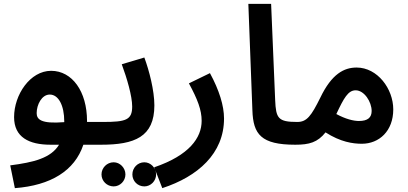

<svg xmlns="http://www.w3.org/2000/svg" viewBox="-20 -745 2112 995"><path d="M57 230C243 216 367 140 412 5H504C547 5 573 -22 573 -56C573 -88 555 -113 514 -113H431V-118C431 -271 354 -378 245 -378C136 -378 53 -254 53 -138C53 -34 130 5 242 5H286C244 74 156 96 33 112ZM170 -159C170 -202 196 -255 238 -255C283 -255 313 -199 313 -115V-112C191 -102 170 -127 170 -159Z M728 221C761 221 789 193 789 159C789 125 761 96 728 96C693 96 666 125 666 159C666 193 693 221 728 221ZM569 221C602 221 630 193 630 159C630 125 602 96 569 96C534 96 506 125 506 159C506 193 534 221 569 221Z M504 5C677 5 780 -35 780 -199C780 -276 753 -380 728 -447L611 -412C638 -339 665 -247 665 -193C665 -123 632 -113 514 -113Z M821 230C1005 170 1141 51 1141 -131C1141 -197 1116 -278 1068 -366L959 -313C1004 -230 1025 -175 1025 -119C1025 -31 961 60 779 122Z M1510 5C1554 5 1580 -22 1580 -56C1580 -88 1562 -113 1520 -113C1421 -113 1410 -132 1406 -226L1385 -725H1267L1288 -173C1292 -49 1333 5 1510 5Z M1511 5C1582 5 1626 -7 1667 -59C1745 -9 1809 0 1855 0C1945 0 2018 -66 2018 -178C2018 -285 1936 -395 1828 -395C1763 -395 1699 -362 1640 -239C1593 -144 1570 -113 1521 -113ZM1823 -277C1868 -277 1906 -217 1906 -170C1906 -136 1886 -118 1840 -118C1812 -118 1771 -128 1723 -154C1762 -237 1784 -277 1823 -277Z"/></svg>

Font: Noto Sans Arabic SemBd
Style: Regular
Weight: 600
Designer: Monotype Design Team, Nadine Chahine, Nizar Qandah and Khaled Hosny
Foundry: Monotype Imaging Inc.
Version: Version 2.012